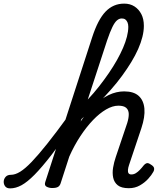

<svg xmlns="http://www.w3.org/2000/svg" viewBox="-204 -1024 900 1061"><path d="M-148 17Q-167 17 -175.5 5.5Q-184 -6 -183.5 -20.5Q-183 -35 -173 -46.5Q-163 -58 -144 -58Q-120 -58 -92.5 -75Q-65 -92 -29 -129.5Q7 -167 56.5 -229Q106 -291 172 -382Q184 -397 196.5 -393Q209 -389 214 -374Q219 -359 206 -341Q134 -237 80.5 -168Q27 -99 -13 -58.5Q-53 -18 -85 -0.5Q-117 17 -148 17ZM508 16Q467 16 447 0Q427 -16 421.5 -42Q416 -68 421 -98Q426 -128 436 -157L499 -344Q508 -373 507.5 -394.5Q507 -416 493.5 -428Q480 -440 450 -440Q418 -440 382 -419Q346 -398 310 -360.5Q274 -323 240 -271.5Q206 -220 178 -157L170 -221Q201 -291 237.5 -346.5Q274 -402 314.5 -440.5Q355 -479 397 -499Q439 -519 482 -519Q535 -519 562.5 -494Q590 -469 594 -423.5Q598 -378 577 -315L509 -112Q504 -97 503 -85Q502 -73 506.5 -66.5Q511 -60 522 -60Q535 -60 546.5 -67Q558 -74 569 -85.5Q580 -97 590 -110Q597 -119 606 -122Q615 -125 629 -115Q646 -105 647.5 -94.5Q649 -84 643 -74Q634 -57 615 -36Q596 -15 569 0.5Q542 16 508 16ZM84 15Q68 15 54 8Q40 1 46 -18L305 -817Q337 -916 379.5 -960Q422 -1004 482 -1004Q515 -1004 539 -988.5Q563 -973 577 -946Q591 -919 591 -881Q591 -853 583 -820.5Q575 -788 559.5 -753Q544 -718 521.5 -681Q499 -644 470.5 -605Q442 -566 407 -526.5Q372 -487 332 -446.5Q292 -406 246 -366L131 -11Q127 2 117 8.5Q107 15 84 15ZM281 -474Q314 -509 343 -546Q372 -583 397 -619.5Q422 -656 442 -691.5Q462 -727 476 -759.5Q490 -792 497.5 -821.5Q505 -851 505 -876Q505 -890 500.5 -900.5Q496 -911 488.5 -916.5Q481 -922 469 -922Q455 -922 442.5 -911.5Q430 -901 417 -874.5Q404 -848 388 -801Z"/></svg>

Font: Playwrite CZ
Style: Regular
Weight: 400
Designer: Veronika Burian, José Scaglione
Foundry: TypeTogether
Version: Version 1.002